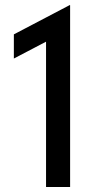

<svg xmlns="http://www.w3.org/2000/svg" viewBox="-20 -746 372 766"><path d="M163.7 -579.7 35.3 -512.5V-608.9L258.7 -726L259.7 -725V0H163.7Z"/></svg>

Font: Lineal Thin
Style: Regular
Weight: 200
Designer: Created by Frank Adebiaye with contributions from Anton Moglia & Ariel Martín Pérez
Created by Frank ADEBIAYE with FontF
Foundry: Velvetyne Type Foundry
Version: Version 2.000;Glyphs 3.2 (3227)